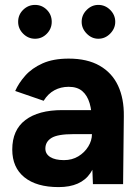

<svg xmlns="http://www.w3.org/2000/svg" viewBox="-20 -751 568 783"><path d="M359 0 355 -101V-253Q355 -298 345.5 -330Q336 -362 315.5 -379.5Q295 -397 260 -397Q228 -397 202 -383Q176 -369 158 -340L42 -380Q56 -412 83 -442.5Q110 -473 153.5 -492.5Q197 -512 260 -512Q336 -512 386.5 -483Q437 -454 461.5 -401.5Q486 -349 485 -277L482 0ZM219 12Q129 12 79.5 -28Q30 -68 30 -141Q30 -221 83.5 -261.5Q137 -302 234 -302H361V-204H280Q215 -204 190 -188.5Q165 -173 165 -145Q165 -123 185 -110.5Q205 -98 241 -98Q274 -98 299.5 -113.5Q325 -129 340 -153.5Q355 -178 355 -204H387Q387 -102 348.5 -45Q310 12 219 12ZM381 -593Q354 -593 333.5 -614Q313 -635 313 -662Q313 -690 333.5 -710.5Q354 -731 381 -731Q409 -731 429.5 -710.5Q450 -690 450 -662Q450 -635 429.5 -614Q409 -593 381 -593ZM123 -593Q95 -593 74.5 -613.5Q54 -634 54 -662Q54 -691 74.5 -711Q95 -731 123 -731Q151 -731 171 -711Q191 -691 191 -662Q191 -634 171 -613.5Q151 -593 123 -593Z"/></svg>

Font: Figtree
Style: Bold
Weight: 700
Designer: Erik Kennedy
Foundry: Erik Kennedy
Version: Version 2.001;gftools[0.9.30]